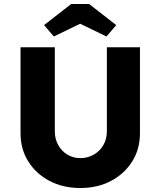

<svg xmlns="http://www.w3.org/2000/svg" viewBox="-20 -937 805 963"><path d="M383 6Q296 6 228.5 -29.5Q161 -65 122 -127Q83 -189 83 -269V-700H255V-278Q255 -240 272 -209.5Q289 -179 318 -161.5Q347 -144 383 -144Q420 -144 450.5 -161.5Q481 -179 498.5 -209.5Q516 -240 516 -278V-700H682V-269Q682 -189 643 -127Q604 -65 536.5 -29.5Q469 6 383 6ZM250 -754 201 -811 337 -917H427L563 -811L514 -754L382 -818Z"/></svg>

Font: Lexend
Style: Bold
Weight: 700
Designer: Bonnie Shaver-Troup, Thomas Jockin
Foundry: Lexend
Version: Version 1.007; ttfautohint (v1.8.3)